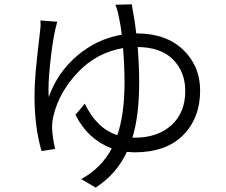

<svg xmlns="http://www.w3.org/2000/svg" viewBox="-20 -807 1040 883"><path d="M588.9 -173.8H599.6Q705.1 -173.8 768.6 -231.4Q832 -289.1 832 -388.7Q832 -475.6 776.4 -532.7Q720.7 -589.8 613.3 -590.8Q620.1 -500 620.1 -427.7Q620.1 -275.4 588.9 -173.8ZM606.4 -653.3H609.4Q743.2 -653.3 821.8 -578.6Q900.4 -503.9 900.4 -390.6Q900.4 -264.6 822.3 -185.5Q744.1 -106.4 597.7 -106.4Q586.9 -106.4 563.5 -108.4Q515.6 -5.9 419.9 55.7L353.5 16.6Q445.3 -33.2 494.1 -124Q381.8 -168 327.1 -279.3L370.1 -330.1Q424.8 -215.8 519.5 -185.5Q552.7 -281.2 552.7 -427.7Q552.7 -502 545.9 -585.9Q424.8 -565.4 338.9 -475.1Q252.9 -384.8 226.6 -277.3Q217.8 -239.3 219.7 -213.9Q221.7 -173.8 233.4 -122.1L170.9 -112.3Q138.7 -223.6 138.7 -365.2Q138.7 -415 144 -476.1Q149.4 -537.1 156.7 -598.1Q164.1 -659.2 165 -669.9Q168 -691.4 166 -712.9L243.2 -707Q242.2 -704.1 238.3 -688Q234.4 -671.9 232.4 -663.1Q219.7 -602.5 210 -508.8Q200.2 -415 204.1 -360.4Q244.1 -473.6 335 -550.8Q425.8 -627.9 540 -647.5Q535.2 -690.4 527.3 -725.6Q520.5 -761.7 510.7 -785.2L585.9 -787.1Q600.6 -709 606.4 -653.3Z"/></svg>

Font: Gen Shin Gothic Monospace Normal
Style: Regular
Weight: 350
Designer: [Source Han Sans]
Ryoko NISHIZUKA  (kana & ideographs); Paul D. Hunt (Latin, Greek & Cyrillic); Wenlong ZHANG  (bopomofo
Version: Version 1.002.20150607